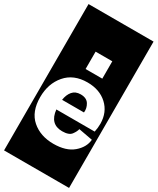

<svg xmlns="http://www.w3.org/2000/svg" viewBox="-286 -994 1054 1284"><g transform="rotate(30 241.0 -352.0)"><path d="M-10 213V-917H492V213ZM190 -665V-531H319V-665ZM463 -142 355 -162Q351 -142 332.5 -117Q314 -92 262 -92Q167 -92 156 -199H452Q459 -231 459 -264Q458 -352 399.5 -406Q341 -460 247 -460Q140 -460 80.5 -390.5Q21 -321 21 -217Q21 -104 86.5 -47Q152 10 253 10Q350 10 404 -36Q458 -82 463 -142ZM326 -274H157Q163 -316 185 -342Q207 -368 247 -368Q293 -368 311.5 -338Q330 -308 326 -274Z"/></g></svg>

Font: Zilla Slab Highlight
Style: Bold
Weight: 700
Designer: Typotheque Type Foundry
Foundry: Typotheque type foundry
Version: Version 1.1; 2017; ttfautohint (v1.6)